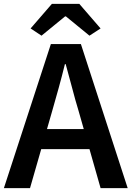

<svg xmlns="http://www.w3.org/2000/svg" viewBox="-22 -965 675 985"><path d="M-2 0 239 -739H393L633 0H494L382 -393Q364 -452 348 -514Q332 -576 315 -636H311Q296 -575 279 -513.5Q262 -452 245 -393L132 0ZM140 -200V-303H489V-200ZM191 -782 135 -819 244 -945H385L494 -819L437 -782L316 -881H312Z"/></svg>

Font: Noto Sans JP Thin SemiBold
Style: Regular
Weight: 600
Version: Version 2.004-H2;hotconv 1.0.118;makeotfexe 2.5.65603